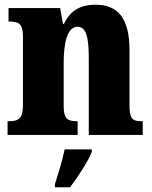

<svg xmlns="http://www.w3.org/2000/svg" viewBox="-20 -570 644 811"><path d="M12 0H308V-58H305C266 -58 249 -67 249 -122V-305C249 -384 263 -457 307 -457C346 -457 355 -408 355 -323V0H583V-58H579C539 -58 527 -67 527 -128V-358C527 -493 478 -550 384 -550C306 -550 272 -514 250 -469H246L234 -536H16V-479H20C59 -479 77 -470 77 -415V-125C77 -67 56 -58 16 -58H12ZM212 208V221H276C308 178 352 113 368 71V61H253C245 103 224 170 212 208Z"/></svg>

Font: Noto Serif Georgian Condensed Black
Style: Regular
Weight: 900
Width: 3
Designer: Monotype Design Team, Akaki Razmadze
Foundry: Google LLC
Version: Version 2.003